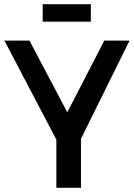

<svg xmlns="http://www.w3.org/2000/svg" viewBox="-20 -893 637 913"><path d="M412 -873V-790H183V-873ZM596 -700 365 -233V0H248V-229L1 -700H120L300 -359L476 -700Z"/></svg>

Font: Steamflix Grotesk
Style: Regular
Weight: 400
Designer: Julieta Ulanovsky
Foundry: Julieta Ulanovsky
Version: Version 4.000;PS 004.000;hotconv 1.0.88;makeotf.lib2.5.64775